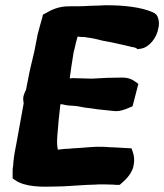

<svg xmlns="http://www.w3.org/2000/svg" viewBox="-20 -727 624 730"><path d="M69 -360C67 -350 69 -343 70 -334L41 -174C35 -145 31 -120 30 -97C29 -92 28 -85 28 -78V-49L36 -43C76 -15 138 -16 199 -18C214 -18 231 -19 246 -20L277 -22C296 -23 319 -25 339 -25H341C349 -26 360 -26 372 -26L412 -25C413 -25 418 -24 422 -24H435C455 -41 476 -60 486 -89V-90C493 -114 490 -137 484 -152L480 -163L408 -167H399C382 -169 365 -169 348 -169H347C329 -168 311 -167 290 -165L258 -163H257C248 -162 238 -161 230 -161H227C218 -160 211 -159 200 -158C197 -172 196 -185 198 -211L203 -270L209 -325L210 -331C221 -331 230 -325 256 -325C282 -324 291 -318 327 -315L354 -311H355C377 -309 394 -307 412 -305C434 -302 456 -311 470 -317L484 -323L506 -408L495 -416C483 -425 467 -433 440 -432L386 -431L329 -428L256 -430L245 -429C249 -459 254 -492 260 -529L263 -540C267 -558 270 -571 275 -588C282 -587 290 -586 303 -586C304 -586 310 -584 315 -584C325 -583 339 -580 352 -577C375 -570 393 -569 413 -564C434 -559 469 -552 482 -548H484C493 -547 499 -544 503 -540L516 -542C548 -547 577 -585 582 -620L584 -630C584 -638 586 -646 579 -664C573 -677 562 -679 560 -681H559C517 -700 448 -707 390 -707C379 -707 372 -707 360 -706C350 -706 339 -705 326 -705H324C297 -703 268 -703 240 -703C205 -703 175 -690 154 -677L143 -671L141 -661C136 -643 129 -620 122 -592V-590C119 -575 115 -555 110 -529C103 -499 93 -461 86 -422L79 -386C76 -380 71 -369 69 -360Z"/></svg>

Font: Vapor
Style: BlkObl
Weight: 900
Foundry: Cannot Into Space Fonts
Version: Version 0.179